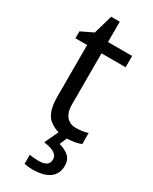

<svg xmlns="http://www.w3.org/2000/svg" viewBox="-229 -712 803 1006"><g transform="rotate(30 172.5 -209.5)"><path d="M302.2 139.2C302.2 113.8 294.4 94.2 278.3 81.1C262.2 67.9 243.2 58.6 221.2 53.2L239.7 9.8C253.9 9.3 269 7.8 284.7 5.4C301.8 2.4 314.9 -1.5 324.2 -5.9V-73.2C306.6 -65.9 277.3 -62 252 -62C206.5 -62 173.8 -92.3 173.8 -158.2V-467.8H319.8V-536.1H173.8V-659.2H122.1L88.9 -544.9L16.1 -509.8V-467.8H86.9V-155.8C86.9 -90.8 101.6 -46.9 131.3 -24.4C147.9 -11.7 166 -2.4 185.5 2.9L147 85.9C196.3 92.3 231.9 106.4 231.9 141.1C231.9 174.3 208 185.1 165 185.1C146 185.1 126 182.6 114.3 180.2V234.9C124.5 237.3 143.1 240.2 163.1 240.2C256.3 240.2 302.2 203.1 302.2 139.2Z"/></g></svg>

Font: Avrile Sans
Style: Regular
Weight: 400
Designer: Monotype Design Team, Google (font), Stefan Peev (BGR Cyrillic), Cristiano Sobral (main changes)
Foundry: The Avrile Sans Project Authors
Version: Version 3.110